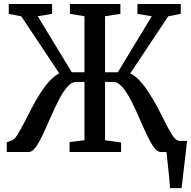

<svg xmlns="http://www.w3.org/2000/svg" viewBox="-20 -763 959 964"><path d="M834 181.5Q832.5 161 830.2 138Q828 115 825.5 91Q823 67 820.5 44Q818 21 816 1L769.5 -55.5H919Q917 -36 914.2 -12Q911.5 12 908.5 37.8Q905.5 63.5 902.5 89Q899.5 114.5 896.8 138.2Q894 162 891.5 181.5ZM14 0V-48.5L40.5 -58.5Q53 -63.5 68 -87.2Q83 -111 101 -146.2Q119 -181.5 139.5 -221Q160 -260.5 184 -297.5Q199.5 -322 215.5 -341.2Q231.5 -360.5 247.2 -374.2Q263 -388 277.5 -394.5L87 -681L24 -693.5V-743H241.5V-693.5L169.5 -681.5L340.5 -400H404V-681.5L331 -693.5V-743H584.5V-693.5L507.5 -681.5V-400H571.5L742 -681.5L670 -693.5V-743H887.5V-693.5L824.5 -681L634 -394.5Q649 -387.5 664.8 -374Q680.5 -360.5 696.2 -341.2Q712 -322 727.5 -297.5Q752 -260 772.8 -220.2Q793.5 -180.5 811 -145.5Q828.5 -110.5 843.5 -87Q858.5 -63.5 871 -58.5L898 -48.5V0H786.5Q769 0 751.2 -25.5Q733.5 -51 714.8 -91Q696 -131 676.8 -176Q657.5 -221 636.8 -260.8Q616 -300.5 594.2 -326Q572.5 -351.5 549 -351.5H507.5V-59L588 -47.5V0H329.5V-49.5L404 -59V-351.5H362.5Q339 -351.5 317.2 -326Q295.5 -300.5 275 -260.8Q254.5 -221 235 -176Q215.5 -131 197 -91Q178.5 -51 160.5 -25.5Q142.5 0 125 0Z"/></svg>

Font: Merriweather 24pt SemiCondensed
Style: Regular
Weight: 400
Width: 4
Designer: Eben Sorkin
Foundry: Eben Sorkin
Version: Version 2.100